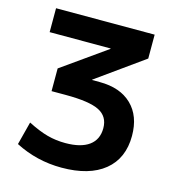

<svg xmlns="http://www.w3.org/2000/svg" viewBox="-109 -826 865 931"><g transform="rotate(15 323.5 -360.0)"><path d="M50 -46 80 -162Q137 -133 180 -121.5Q223 -110 270 -110Q348 -110 389 -140Q430 -170 430 -227Q430 -286 380.5 -311Q331 -336 213 -336H141V-450L364 -608V-610H58V-730H553V-610L317 -441V-439H355Q458 -439 516 -383Q574 -327 574 -227Q574 -114 498 -52Q422 10 283 10Q159 10 50 -46Z"/></g></svg>

Font: Enso
Style: Bold
Weight: 700
Designer: Coji Morishita
Foundry: UNDERFOREST DESIGN
Version: Version 1.000